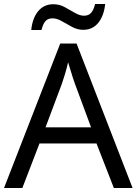

<svg xmlns="http://www.w3.org/2000/svg" viewBox="-20 -933 679 953"><path d="M545 0 459 -221H176L91 0H0L279 -717H360L638 0ZM352 -517Q349 -525 342 -546Q335 -567 328.5 -589.5Q322 -612 318 -624Q311 -593 302 -563.5Q293 -534 287 -517L206 -301H432ZM135 -784Q141 -843 169.5 -877.5Q198 -912 245 -912Q275 -912 301.5 -897.5Q328 -883 352 -869Q376 -855 397 -855Q420 -855 432.5 -869.5Q445 -884 452 -913H502Q496 -855 468 -820Q440 -785 393 -785Q365 -785 338.5 -799Q312 -813 287.5 -827.5Q263 -842 241 -842Q217 -842 205 -827.5Q193 -813 186 -784Z"/></svg>

Font: Noto Sans Coptic
Style: Regular
Weight: 400
Designer: Monotype Design Team, Denis Moyogo Jacquerye
Foundry: Monotype Imaging Inc.
Version: Version 2.002; ttfautohint (v1.8.4.7-5d5b)